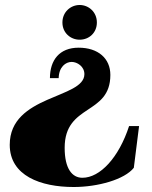

<svg xmlns="http://www.w3.org/2000/svg" viewBox="-20 -549 609 769"><path d="M295 -358C218 -358 180 -308 180 -236H215C216 -281 243 -301 267 -301C289 -301 318 -283 318 -252C318 -153 19 -170 19 31C19 155 143 200 275 200C372 200 479 170 516 123L537 -44H497C456 82 381 163 310 163C269 163 239 127 239 43C239 -135 422 -86 422 -249C422 -315 373 -358 295 -358ZM299 -529C263 -529 230 -501 230 -459C230 -417 263 -390 299 -390C337 -390 368 -418 368 -459C368 -501 335 -529 299 -529Z"/></svg>

Font: Sprat Condensed Black
Style: Regular
Weight: 900
Designer: Ethan Nakache
Foundry: Collletttivo
Version: Version 2.000;Glyphs 3.2 (3217)